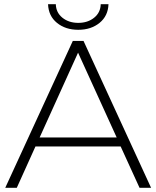

<svg xmlns="http://www.w3.org/2000/svg" viewBox="-20 -895 745 915"><path d="M555 -197H149L60 0H5L327 -700H378L700 0H645ZM536 -240 352 -644 169 -240ZM209 -875H246Q247 -835 277.5 -810.5Q308 -786 353 -786Q398 -786 428.5 -810.5Q459 -835 460 -875H497Q495 -819 454.5 -786Q414 -753 353 -753Q292 -753 251.5 -786Q211 -819 209 -875Z"/></svg>

Font: Idrija Light
Style: Regular
Weight: 300
Designer: Julieta Ulanovsky
Foundry: Julieta Ulanovsky
Version: Version 7.200